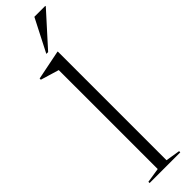

<svg xmlns="http://www.w3.org/2000/svg" viewBox="-323 -918 902 902"><g transform="rotate(-45 128.0 -467.5)"><path d="M148.5 -19.5 220.5 -8V0H16.5V-8L90 -19.5V-677Q80 -680 54 -687.8Q28 -695.5 -1.5 -704.5V-712.5L145 -742H148.5ZM102.5 -772 186 -935H258.5V-931.5L114.5 -772Z"/></g></svg>

Font: Newsreader 72pt Light
Style: Regular
Weight: 300
Designer: Hugues Gentile
Foundry: Production Type
Version: Version 1.003; ttfautohint (v1.8.3)